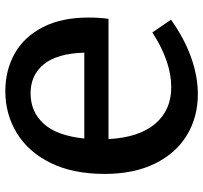

<svg xmlns="http://www.w3.org/2000/svg" viewBox="-41 -712 764 722"><g transform="rotate(90 341.0 -351.0)"><path d="M634 -362Q634 -243 592.5 -159Q551 -75 480 -32Q409 11 323 11Q244 11 181 -24.5Q118 -60 82 -130.5Q46 -201 46 -301Q46 -346 51 -377H503Q497 -492 445.5 -552.5Q394 -613 308 -613Q212 -613 102 -542L54 -612Q124 -662 195.5 -687.5Q267 -713 334 -713Q420 -713 488 -672Q556 -631 595 -552Q634 -473 634 -362ZM501 -286H178Q181 -184 221.5 -134Q262 -84 331 -84Q400 -84 445 -133Q490 -182 501 -286Z"/></g></svg>

Font: Bitter Pro SemiBold
Style: Regular
Weight: 600
Designer: Sol Matas, and Bitter project Authors
Foundry: Sol Matas
Version: Version 1.010